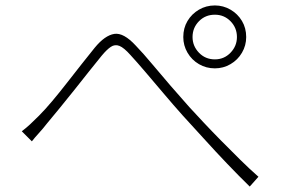

<svg xmlns="http://www.w3.org/2000/svg" viewBox="-20 -718 1040 705"><path d="M60 -236Q76 -248 90.5 -261.5Q105 -275 123 -293Q145 -315 171.5 -346.5Q198 -378 226 -414Q254 -450 280.5 -483.5Q307 -517 328 -543Q365 -588 399.5 -593.5Q434 -599 479 -550Q506 -522 538.5 -483Q571 -444 606.5 -403Q642 -362 675 -325Q697 -301 727 -269Q757 -237 791.5 -202Q826 -167 861.5 -132Q897 -97 929 -69L897 -33Q858 -71 814.5 -116.5Q771 -162 729 -208.5Q687 -255 650 -295Q617 -332 581.5 -374Q546 -416 514 -453.5Q482 -491 459 -516Q435 -543 418.5 -549.5Q402 -556 387 -546Q372 -536 353 -513Q333 -489 307.5 -456.5Q282 -424 254 -389Q226 -354 199.5 -321.5Q173 -289 152 -264Q139 -247 123 -229.5Q107 -212 97 -199ZM687 -582Q687 -549 710.5 -524.5Q734 -500 769 -500Q803 -500 826.5 -524.5Q850 -549 850 -582Q850 -616 826.5 -640Q803 -664 769 -664Q734 -664 710.5 -640Q687 -616 687 -582ZM653 -582Q653 -615 668.5 -641Q684 -667 710.5 -682.5Q737 -698 769 -698Q800 -698 826.5 -682.5Q853 -667 868.5 -641Q884 -615 884 -582Q884 -551 868.5 -524.5Q853 -498 826.5 -482.5Q800 -467 769 -467Q737 -467 710.5 -482.5Q684 -498 668.5 -524.5Q653 -551 653 -582Z"/></svg>

Font: Noto Sans KR ExtraLight
Style: Regular
Weight: 250
Designer: Ryoko NISHIZUKA  (kana, bopomofo & ideographs); Paul D. Hunt (Latin, Greek & Cyrillic); Sandoll Communications , Soo-you
Foundry: Adobe
Version: Version 2.004-H2;hotconv 1.0.118;makeotfexe 2.5.65603